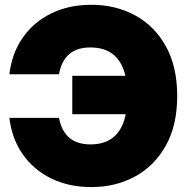

<svg xmlns="http://www.w3.org/2000/svg" viewBox="-20 -759 769 791"><path d="M356.4 11.7Q263.7 11.7 191.2 -23.7Q118.7 -59.1 73.7 -123.3Q28.8 -187.5 18.6 -273.4H223.1Q243.7 -164.1 352.5 -164.1Q473.1 -164.1 498 -288.6H277.8V-446.8H496.6Q469.2 -563.5 352.5 -563.5Q242.7 -563.5 223.1 -453.1H18.6Q28.8 -539.1 73.5 -603.5Q118.2 -668 190.9 -703.6Q263.7 -739.3 356.4 -739.3Q456.1 -739.3 536.1 -696Q616.2 -652.8 663.1 -568.8Q710 -484.9 710 -363.3Q710 -242.7 663.1 -158.9Q616.2 -75.2 536.1 -31.7Q456.1 11.7 356.4 11.7Z"/></svg>

Font: Inter Display Black
Style: Regular
Weight: 900
Designer: Rasmus Andersson
Foundry: rsms
Version: Version 4.000;git-a52131595